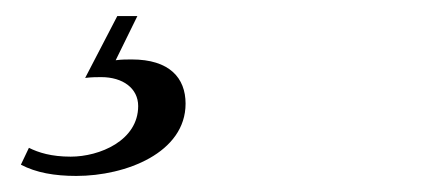

<svg xmlns="http://www.w3.org/2000/svg" viewBox="-20 -20 540 239"><path d="M6 185C25 195 48 199 75 199C137 199 211 170 211 109C211 77 191 54 144 54C138 54 131 54 124 55L151 0H126L86 77C94 76 101 76 106 76C133 76 152 90 152 112C152 155 104 175 68 175C44 175 28 170 16 164Z"/></svg>

Font: Romanesco
Style: Regular
Weight: 400
Designer: Astigmatic (AOETI)
Foundry: Astigmatic (AOETI)
Version: Version 1.000